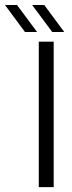

<svg xmlns="http://www.w3.org/2000/svg" viewBox="-102 -772 299 792"><path d="M58 0V-600H119.5V0ZM113.5 -640 30.5 -751.5H80.5L163 -640ZM1 -640 -81.5 -751.5H-32L51 -640Z"/></svg>

Font: Big Shoulders Text Thin Light
Style: Regular
Weight: 300
Version: Version 2.002